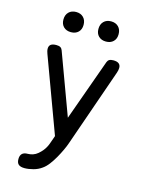

<svg xmlns="http://www.w3.org/2000/svg" viewBox="-144 -862 889 1176"><g transform="rotate(15 300.0 -274.0)"><path d="M253 11 260 -9 85 -483Q82 -491 80 -499Q78 -507 78 -515Q78 -533 89.5 -541.5Q101 -550 124 -550Q141 -550 150 -544.5Q159 -539 163 -528L307 -138L447 -528Q451 -539 460 -544.5Q469 -550 486 -550Q509 -550 520.5 -541Q532 -532 532 -514Q532 -507 530.5 -499.5Q529 -492 526 -483L354 10Q347 31 334.5 57.5Q322 84 307 110.5Q292 137 274.5 160Q257 183 238 196Q215 213 185 221Q155 229 130 229Q104 229 92 218.5Q80 208 80 185V184Q80 162 91.5 150.5Q103 139 127 139Q143 139 159.5 133.5Q176 128 190 116Q204 104 213.5 92.5Q223 81 230 68.5Q237 56 242 42Q247 28 253 11ZM411 -649Q382 -649 364.5 -666Q347 -683 347 -712Q347 -742 364.5 -759.5Q382 -777 411 -777Q440 -777 457.5 -759.5Q475 -742 475 -712Q475 -683 457.5 -666Q440 -649 411 -649ZM189 -649Q160 -649 142.5 -666Q125 -683 125 -712Q125 -742 142.5 -759.5Q160 -777 189 -777Q218 -777 235.5 -759.5Q253 -742 253 -712Q253 -683 235.5 -666Q218 -649 189 -649Z"/></g></svg>

Font: Maple Mono NF
Style: Regular
Weight: 400
Monospace: yes
Designer: subframe7536
Version: Version 7.000